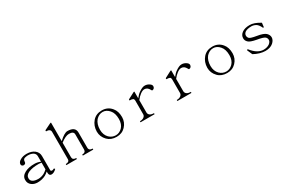

<svg xmlns="http://www.w3.org/2000/svg" viewBox="92 -1699 3919 2645"><g transform="rotate(-30 2051.0 -376.5)"><path d="M465.8 -108.4Q475.6 -108.4 499 -120.1L510.7 -105.5Q469.7 -64.5 430.7 -64.5Q412.1 -64.5 402.3 -76.2Q391.6 -88.9 391.6 -112.3V-133.8Q366.2 -110.4 338.9 -94.7Q280.3 -64.5 209 -64.5Q154.3 -65.4 118.2 -92.8Q75.2 -125 76.2 -178.7Q75.2 -241.2 140.6 -276.4Q201.2 -310.5 297.9 -309.6Q346.7 -309.6 391.6 -289.1V-377Q391.6 -416 358.4 -436.5Q325.2 -456.1 275.4 -456.1Q252.9 -455.1 225.6 -448.2Q196.3 -438.5 196.3 -397.5Q195.3 -379.9 183.6 -373Q170.9 -366.2 159.2 -366.2Q147.5 -368.2 137.7 -375Q127 -384.8 127 -397.5Q127 -433.6 168 -457Q210.9 -484.4 275.4 -483.4Q348.6 -482.4 395.5 -446.3Q442.4 -409.2 442.4 -350.6V-126Q442.4 -108.4 465.8 -108.4ZM185.5 -252.9Q126 -225.6 127 -178.7Q126 -140.6 156.2 -122.1Q186.5 -102.5 245.1 -102.5Q290 -103.5 334 -125Q367.2 -143.6 391.6 -168V-274.4L350.6 -279.3Q248 -280.3 185.5 -252.9Z M659.7 -617.2V-633.8L769 -687.5H779.8V-392.6Q867.7 -473.6 915.5 -473.6Q1039.6 -473.6 1039.6 -378.9V-139.6Q1039.6 -90.8 1098.1 -90.8V-74.2H932.1V-90.8Q988.8 -91.8 988.8 -139.6V-378.9Q988.8 -429.7 915.5 -429.7Q859.9 -429.7 779.8 -367.2V-135.7Q780.8 -90.8 837.4 -90.8V-74.2H670.4V-90.8Q729 -90.8 729 -135.7V-570.3Q728 -617.2 659.7 -617.2Z M1467.8 -483.4Q1562.5 -483.4 1619.1 -413.1Q1666 -358.4 1666 -263.7Q1665 -181.6 1608.4 -122.1Q1553.7 -64.5 1467.8 -64.5Q1377 -64.5 1323.2 -120.1Q1263.7 -181.6 1263.7 -263.7Q1264.6 -355.5 1321.3 -420.9Q1376 -483.4 1467.8 -483.4ZM1314.5 -263.7Q1314.5 -181.6 1364.3 -131.8Q1408.2 -88.9 1467.8 -88.9Q1523.4 -88.9 1568.4 -132.8Q1615.2 -180.7 1615.2 -263.7Q1615.2 -356.4 1571.3 -406.2Q1526.4 -459 1467.8 -459Q1408.2 -459 1360.4 -408.2Q1314.5 -352.5 1314.5 -263.7Z M1922.4 -401.4Q1906.7 -410.2 1868.7 -410.2V-426.8L1977.1 -483.4H1987.8V-376Q2022.9 -421.9 2058.1 -445.3Q2112.8 -483.4 2148.9 -483.4Q2189 -484.4 2222.2 -460.9Q2250.5 -442.4 2251.5 -418.9Q2251.5 -398.4 2238.8 -385.7Q2227.1 -374 2209.5 -374Q2203.6 -375 2196.8 -390.6Q2169.4 -442.4 2122.6 -442.4Q2092.3 -443.4 2054.2 -414.1Q2020 -388.7 1987.8 -346.7V-150.4Q1987.8 -126 2009.3 -107.4Q2031.7 -90.8 2073.7 -90.8V-74.2H1850.1V-90.8Q1890.1 -90.8 1913.6 -108.4Q1937 -126 1937 -150.4V-374Q1935.1 -394.5 1922.4 -401.4Z M2508.3 -401.4Q2492.7 -410.2 2454.6 -410.2V-426.8L2563 -483.4H2573.7V-376Q2608.9 -421.9 2644 -445.3Q2698.7 -483.4 2734.9 -483.4Q2774.9 -484.4 2808.1 -460.9Q2836.4 -442.4 2837.4 -418.9Q2837.4 -398.4 2824.7 -385.7Q2813 -374 2795.4 -374Q2789.6 -375 2782.7 -390.6Q2755.4 -442.4 2708.5 -442.4Q2678.2 -443.4 2640.1 -414.1Q2606 -388.7 2573.7 -346.7V-150.4Q2573.7 -126 2595.2 -107.4Q2617.7 -90.8 2659.7 -90.8V-74.2H2436V-90.8Q2476.1 -90.8 2499.5 -108.4Q2522.9 -126 2522.9 -150.4V-374Q2521 -394.5 2508.3 -401.4Z M3225.6 -483.4Q3320.3 -483.4 3377 -413.1Q3423.8 -358.4 3423.8 -263.7Q3422.9 -181.6 3366.2 -122.1Q3311.5 -64.5 3225.6 -64.5Q3134.8 -64.5 3081.1 -120.1Q3021.5 -181.6 3021.5 -263.7Q3022.5 -355.5 3079.1 -420.9Q3133.8 -483.4 3225.6 -483.4ZM3072.3 -263.7Q3072.3 -181.6 3122.1 -131.8Q3166 -88.9 3225.6 -88.9Q3281.2 -88.9 3326.2 -132.8Q3373 -180.7 3373 -263.7Q3373 -356.4 3329.1 -406.2Q3284.2 -459 3225.6 -459Q3166 -459 3118.2 -408.2Q3072.3 -352.5 3072.3 -263.7Z M3976.1 -358.4H3962.4Q3934.1 -418.9 3900.9 -437.5Q3866.7 -456.1 3831.5 -456.1Q3766.1 -455.1 3732.9 -433.6Q3703.6 -412.1 3703.6 -381.8Q3703.6 -355.5 3722.2 -336.9Q3738.8 -319.3 3832.5 -303.7Q3932.1 -288.1 3967.3 -255.9Q3999.5 -224.6 4000.5 -186.5Q4000.5 -142.6 3958.5 -104.5Q3912.6 -64.5 3832.5 -64.5Q3744.6 -66.4 3652.8 -117.2L3616.7 -199.2L3630.4 -210Q3681.2 -145.5 3729 -118.2Q3774.9 -91.8 3819.8 -91.8Q3877.4 -91.8 3915.5 -119.1Q3948.7 -145.5 3948.7 -174.8Q3948.7 -205.1 3925.3 -223.6Q3898.9 -243.2 3805.2 -258.8Q3706.5 -277.3 3682.1 -303.7Q3651.9 -331.1 3652.8 -369.1Q3652.8 -418.9 3697.8 -451.2Q3743.7 -483.4 3817.9 -483.4Q3890.1 -484.4 3983.9 -425.8Z"/></g></svg>

Font: BabelStone Tangut Wenhai
Style: Regular
Weight: 400
Designer: Andrew West
Foundry: BabelStone
Version: Version 1.002 May 21, 2016